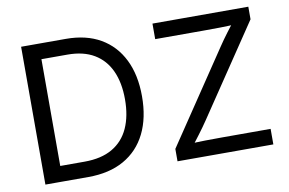

<svg xmlns="http://www.w3.org/2000/svg" viewBox="-76 -863 1503 998"><g transform="rotate(-10 675.5 -364.0)"><path d="M314.9 0H139.2V-82H309.1Q397.9 -82 456.3 -116Q514.6 -149.9 543.5 -213.4Q572.3 -276.9 572.3 -365.2Q572.3 -452.6 543.7 -515.4Q515.1 -578.1 458.7 -611.8Q402.3 -645.5 317.9 -645.5H135.3V-727.5H324.2Q430.7 -727.5 506.1 -684.1Q581.5 -640.6 621.8 -559.3Q662.1 -478 662.1 -365.2Q662.1 -251.5 621.6 -169.7Q581.1 -87.9 503.4 -43.9Q425.8 0 314.9 0ZM180.7 -727.5V0H87.9V-727.5ZM785.2 0V-65.4L1110.4 -549.3Q1132.3 -582 1157.2 -615Q1182.1 -647.9 1207 -680.2L1217.3 -649.9Q1172.4 -647 1127 -646.2Q1081.5 -645.5 1036.6 -645.5H781.2V-727.5H1287.1V-661.1L966.8 -185.1Q943.4 -150.4 917.2 -115.7Q891.1 -81.1 865.2 -47.4L855 -77.6Q899.9 -80.6 944.6 -81.3Q989.3 -82 1034.2 -82H1291V0Z"/></g></svg>

Font: Atlassian Sans
Style: Regular
Weight: 400
Designer: Rasmus Andersson
Foundry: Modifications by Atlassian Pty Ltd, manufactured by rsms
Version: Version 4.001;git-9221beed3